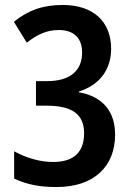

<svg xmlns="http://www.w3.org/2000/svg" viewBox="-20 -744 529 774"><path d="M428 -547C428 -658 355 -724 233 -724C152 -724 92 -702 36 -656L88 -572C128 -603 166 -623 217 -623C278 -623 311 -590 311 -532C311 -462 266 -417 170 -417H125V-318H168C274 -318 319 -281 319 -207C319 -135 282 -91 194 -91C144 -91 88 -106 37 -134V-24C91 1 142 10 208 10C361 10 444 -75 444 -201C444 -295 394 -355 298 -372V-375C380 -401 428 -462 428 -547Z"/></svg>

Font: Noto Sans Armenian Condensed SemiBold
Style: Regular
Weight: 600
Width: 3
Designer: Monotype Design Team
Foundry: Monotype Imaging Inc.
Version: Version 2.008